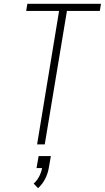

<svg xmlns="http://www.w3.org/2000/svg" viewBox="-20 -755 548 1004"><path d="M174 0 289 -698H117L123 -735H508L502 -698H330L214 0ZM179 229 156 205Q174 189 185 167.5Q196 146 200 124H171L182 61H246L235 124Q230 153 216 180.5Q202 208 179 229Z"/></svg>

Font: Iosevka SS04 Extralight
Style: Italic
Weight: 200
Italic angle: -9°
Monospace: yes
Designer: Belleve Invis
Foundry: Belleve Invis
Version: Version 19.0.0; ttfautohint (v1.8.4)